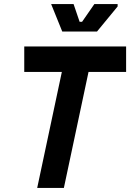

<svg xmlns="http://www.w3.org/2000/svg" viewBox="-20 -930 652 950"><path d="M100 -700H604V-574H418L296 0H164L286 -574H100ZM562 -898 460 -774H288L233 -910H344L374 -822H386L447 -910H562Z"/></svg>

Font: Space Mono
Style: Bold Italic
Weight: 700
Italic angle: -12°
Monospace: yes
Designer: Colophon Foundry / Benjamin Critton
Foundry: Colophon Foundry
Version: Version 1.000;PS 1.000;hotconv 1.0.81;makeotf.lib2.5.63406